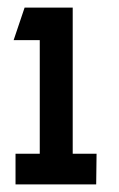

<svg xmlns="http://www.w3.org/2000/svg" viewBox="-20 -892 313 507"><path d="M172 -486V-872H45L16 -786H85V-486H21V-405H234L235 -486Z"/></svg>

Font: Mint Spirit No2
Style: Bold
Weight: 700
Designer: HARENDAL Hirwen
Foundry: Arkandis Digital Foundry.
Version: Version 1.004;FFEdit